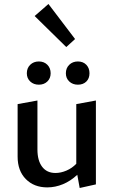

<svg xmlns="http://www.w3.org/2000/svg" viewBox="-20 -930 567 959"><path d="M311 -695 153 -850 222 -910 355 -735ZM114 -564Q114 -590 131 -606.5Q148 -623 174 -623Q200 -623 216.5 -606.5Q233 -590 233 -564Q233 -539 216.5 -523Q200 -507 174 -507Q148 -507 131 -523Q114 -539 114 -564ZM369 -623Q395 -623 411 -606.5Q427 -590 427 -564Q427 -538 411 -522.5Q395 -507 369 -507Q343 -507 326 -523Q309 -539 309 -564Q309 -590 326 -606.5Q343 -623 369 -623ZM459 -428V-9L378 9L366 -57Q333 -26 294.5 -10Q256 6 216 6Q150 6 109 -35.5Q68 -77 68 -148V-410L167 -428V-183Q167 -128 190.5 -97Q214 -66 257 -66Q284 -66 312 -78Q340 -90 361 -112V-410Z"/></svg>

Font: Ysabeau Infant Semibold
Style: Regular
Weight: 600
Designer: Christian Thalmann (Catharsis Fonts)
Version: Version 0.003